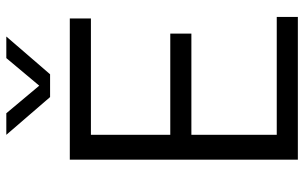

<svg xmlns="http://www.w3.org/2000/svg" viewBox="-202 -784 986 623"><g transform="rotate(-90 291.5 -473.0)"><path d="M84.5 0V-740H542.5V-671.5H165V-68.5H547.5V0ZM135.5 -345.5V-414H493.5V-345.5ZM287.5 -804 165 -946H235L333 -829H316L414 -946H484L361.5 -804Z"/></g></svg>

Font: Encode Sans Condensed Thin
Style: Regular
Weight: 400
Version: Version 3.002